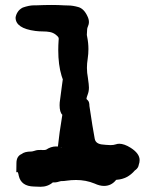

<svg xmlns="http://www.w3.org/2000/svg" viewBox="-20 -692 626 758"><path d="M140.1 45.4Q133.3 45.4 127 44.9Q120.6 44.4 113.3 44.4Q63.5 43 54.2 2.4Q52.7 -6.3 50.5 -11.5Q48.3 -16.6 49.3 -12.2H44.4Q44.4 -43 44.9 -47.9Q44.9 -75.2 65.4 -84Q77.6 -93.8 103 -93.8Q107.4 -93.8 115.5 -96.4Q123.5 -99.1 128.4 -99.6Q133.3 -100.1 142.6 -100.1Q146 -99.6 148.9 -99.6Q158.7 -99.6 162.1 -101.1Q181.2 -113.8 200.7 -113.8Q211.9 -113.8 224.6 -108.9L221.7 -110.4Q207 -110.4 208 -112.3Q209 -114.3 210.4 -127.9Q214.8 -169.9 222.2 -213.4L226.1 -238.8Q215.3 -249 215.3 -276.9Q215.3 -287.6 217.3 -299.3Q221.2 -325.2 224.1 -351.1Q227.1 -376 228 -379.4Q228 -377.9 223.1 -392.6Q210 -436 210 -494.1Q210 -513.2 211.4 -532.7L211.9 -538.6Q211.9 -542.5 209.7 -545.9Q207.5 -549.3 198.7 -556.2Q188.5 -563.5 176.3 -565.7Q164.1 -567.9 149.4 -567.9Q134.8 -567.9 119.6 -569.8Q41.5 -580.1 41.5 -622.6Q43 -633.8 49.8 -644.5Q56.6 -655.3 69.8 -662.1Q95.2 -670.9 113.3 -670.9H122.1Q156.2 -672.4 183.6 -672.4Q211.4 -672.4 232.4 -670.9L249.5 -670.4Q267.1 -670.4 289.3 -664.1Q311.5 -657.7 325.2 -627.9Q331.1 -616.2 331.1 -604.5Q331.1 -596.7 327.6 -588.9Q325.2 -583.5 324.2 -578.1L322.8 -554.2Q323.2 -550.8 324.2 -546.4Q329.1 -522 329.1 -498.5Q329.1 -478.5 326.2 -460Q323.2 -441.4 323.2 -423.8Q323.2 -404.8 327.1 -384.3Q331.1 -356.9 331.1 -346.2Q331.1 -331.5 326.2 -318.8Q321.3 -306.2 321.3 -301.3Q321.3 -301.3 327.1 -295.4Q333 -289.6 333 -273.4L333.5 -270.5Q345.7 -187.5 354 -144Q357.9 -122.6 388.7 -121.1L398.4 -120.1Q407.7 -119.1 416.5 -119.1Q428.7 -119.1 437 -122.1Q443.8 -124.5 450.7 -124.5Q470.7 -124.5 496.1 -108.4Q531.2 -85.9 531.2 -60.1Q531.2 -50.3 527.8 -41.5Q526.4 -29.8 515.1 -21L512.7 -19.5Q483.9 14.6 441.9 17.6Q439 17.6 438.5 18.1Q419.9 42 390.6 42Q373.5 42 353.5 32.7Q319.3 18.6 280.3 18.6Q261.2 18.6 241.2 21.5Q232.9 22.9 225.1 22.9H222.2Q220.2 22.9 218.8 23.4Q205.1 28.3 192.4 28.3Q189 28.3 189 27.8Q168.5 45.4 140.1 45.4Z"/></svg>

Font: X Typewriter
Style: Bold
Weight: 700
Designer: GGBot
Version: 0.10